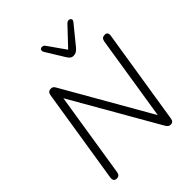

<svg xmlns="http://www.w3.org/2000/svg" viewBox="-257 -1093 1248 1248"><g transform="rotate(-45 367.5 -469.0)"><path d="M82 6Q69 6 62.5 -3Q56 -12 58 -28L162 -684Q165 -699 173 -705Q181 -711 192 -711Q204 -711 210.5 -706.5Q217 -702 223 -691L579 -70H559L656 -683Q659 -698 667 -704.5Q675 -711 690 -711Q703 -711 709 -702Q715 -693 712 -677L608 -22Q606 -8 599 -1Q592 6 581 6Q569 6 562 1Q555 -4 548 -15L192 -635H211L114 -22Q112 -8 104.5 -1Q97 6 82 6ZM449 -757Q435 -757 425.5 -764.5Q416 -772 409 -784L329 -914Q324 -924 326 -931.5Q328 -939 335 -942Q342 -945 351 -943Q360 -941 367 -931L452 -810L570 -935Q578 -943 586.5 -944Q595 -945 601.5 -941Q608 -937 609.5 -930Q611 -923 604 -914L497 -783Q486 -770 475 -763.5Q464 -757 449 -757Z"/></g></svg>

Font: Nunito ExtraLight Light
Style: Italic
Weight: 300
Italic angle: -9°
Version: Version 3.602